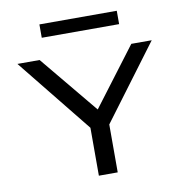

<svg xmlns="http://www.w3.org/2000/svg" viewBox="-87 -881 924 963"><g transform="rotate(-10 375.0 -399.5)"><path d="M339 0V-244L34 -623H147L391 -328L614 -623H718L435 -244V0ZM177 -731V-799H571V-731Z"/></g></svg>

Font: Inconsolata ExtraExpanded Medium
Style: Regular
Weight: 500
Width: 8
Monospace: yes
Designer: Raph Levien, Cyreal, Brenton Simpson
Foundry: Raph Levien, Cyreal, Google
Version: Version 3.001; ttfautohint (v1.8.2.53-6de2)